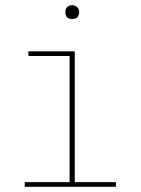

<svg xmlns="http://www.w3.org/2000/svg" viewBox="-20 -717 540 737"><path d="M75 0V-18H247V-502H89V-520H267V-18H425V0ZM257 -644Q252 -644 246.5 -645.5Q241 -647 237.5 -650.5Q234 -654 232.5 -659.5Q231 -665 231 -670Q231 -675 232.5 -680.5Q234 -686 237.5 -689.5Q241 -693 246.5 -695Q252 -697 257 -697Q262 -697 267.5 -695Q273 -693 276.5 -689.5Q280 -686 282 -680.5Q284 -675 284 -670Q284 -665 282 -659.5Q280 -654 276.5 -650.5Q273 -647 267.5 -645.5Q262 -644 257 -644Z"/></svg>

Font: Iosevka SS18 Thin
Style: Regular
Weight: 100
Monospace: yes
Designer: Belleve Invis
Foundry: Belleve Invis
Version: Version 25.1.1; ttfautohint (v1.8.4)